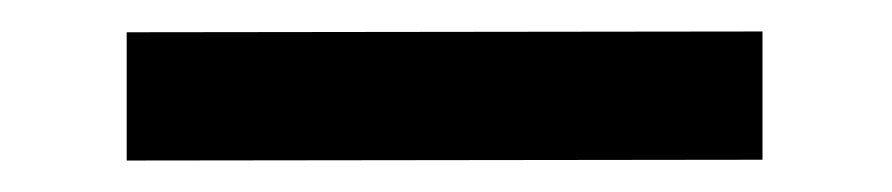

<svg xmlns="http://www.w3.org/2000/svg" viewBox="-20 22 567 122"><path d="M60.5 124V42.5L464.5 42V123.5Z"/></svg>

Font: Public Sans Thin Medium
Style: Regular
Weight: 500
Version: Version 2.001